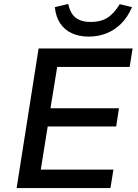

<svg xmlns="http://www.w3.org/2000/svg" viewBox="-20 -950 696 970"><path d="M64 0 175 -705H650L635 -612H269L235 -403H581L567 -311H221L186 -93H553L538 0ZM428 -765Q380 -765 343 -782Q306 -799 284 -832Q262 -865 257 -914L325 -930Q335 -881 363 -860Q391 -839 438 -839Q488 -839 521.5 -859.5Q555 -880 585 -929L647 -914Q625 -863 591.5 -830Q558 -797 516.5 -781Q475 -765 428 -765Z"/></svg>

Font: Nunito Sans 7pt SemiBold
Style: Italic
Weight: 600
Italic angle: -9°
Designer: Vernon Adams
Foundry: Vernon Adams
Version: Version 3.101;gftools[0.9.27]